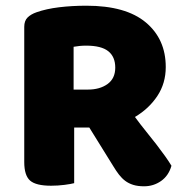

<svg xmlns="http://www.w3.org/2000/svg" viewBox="-20 -643 649 673"><path d="M561 -408Q561 -351 531.5 -306.5Q502 -262 453 -233Q472 -207 491.5 -183Q511 -159 528 -137Q545 -115 558.5 -96Q572 -77 581 -62Q571 -27 544.5 -8.5Q518 10 485 10Q463 10 447 5Q431 0 419 -9Q407 -18 397 -31Q387 -44 378 -59L293 -196H240V-1Q229 2 206 5Q183 8 159 8Q106 8 85.5 -10Q65 -28 65 -75V-549Q65 -570 76.5 -581.5Q88 -593 108 -600Q142 -612 187 -617.5Q232 -623 283 -623Q421 -623 491 -564.5Q561 -506 561 -408ZM288 -329Q330 -329 357 -348.5Q384 -368 384 -406Q384 -444 359.5 -463.5Q335 -483 282 -483Q270 -483 259.5 -482Q249 -481 238 -479V-329Z"/></svg>

Font: Baloo Paaji 2 ExtraBold
Style: Regular
Weight: 800
Designer: Shuchita Grover, Noopur Datye and Ek Type
Foundry: Ek Type
Version: Version 1.640;hotconv 1.0.111;makeotfexe 2.5.65597; ttfautoh